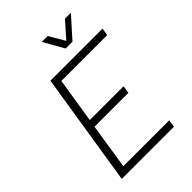

<svg xmlns="http://www.w3.org/2000/svg" viewBox="-256 -1009 1121 1121"><g transform="rotate(-45 305.0 -448.0)"><path d="M432 -770 545 -896H496L410 -799L353 -896H304L376 -770ZM603 -654 610 -700H180L69 0H500L507 -46H128L172 -328H452L459 -375H180L224 -654Z"/></g></svg>

Font: Arthouse Owned Light
Style: Italic
Weight: 300
Italic angle: -10°
Designer: Jeremy Tribby
Foundry: Tribby Type
Version: Version 1.000;PS 001.000;hotconv 1.0.88;makeotf.lib2.5.64775